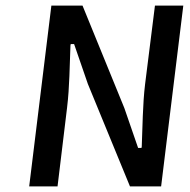

<svg xmlns="http://www.w3.org/2000/svg" viewBox="-20 -669 676 684"><path d="M185 -5 219 -286C228 -359 228 -438 231 -507L232 -512H244L293 -370L443 -5H554L633 -649H532L497 -370C488 -297 488 -214 485 -147L484 -142H472L423 -284L274 -649H163L84 -5ZM292 -370C292 -370 293 -370 293 -370C293 -370 292 -370 292 -370ZM424 -284C424 -284 423 -284 423 -284C423 -284 424 -284 424 -284Z"/></svg>

Font: Falling Sky
Style: LightObl
Weight: 400
Designer: Paul D. Hunt
Foundry: Adobe Systems Incorporated
Version: Version 1.02